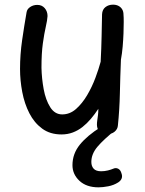

<svg xmlns="http://www.w3.org/2000/svg" viewBox="-20 -565 622 824"><path d="M244 12Q195 12 161 -13Q127 -38 106 -79Q85 -120 75.5 -170Q66 -220 66 -269Q66 -331 75 -393Q84 -455 94 -512Q96 -526 109.5 -535Q123 -544 140 -544Q160 -544 172 -530Q184 -516 184 -496Q183 -478 176.5 -450Q170 -422 164 -379.5Q158 -337 158 -274Q159 -228 167.5 -182Q176 -136 195.5 -105Q215 -74 247 -74Q280 -74 306.5 -97.5Q333 -121 354 -156.5Q375 -192 389.5 -231Q404 -270 412 -300Q415 -357 416 -408Q417 -459 418 -504Q419 -524 432.5 -534.5Q446 -545 465 -545Q478 -545 488 -540Q498 -535 504 -525.5Q510 -516 510 -502Q511 -492 511 -470.5Q511 -449 510 -422Q509 -395 506.5 -365.5Q504 -336 499 -309Q496 -235 494.5 -165Q493 -95 486 -27Q485 -11 472 0Q459 11 439 11Q413 11 404.5 -2Q396 -15 396 -30Q396 -39 397.5 -49Q399 -59 400.5 -71Q402 -83 402 -98Q387 -75 370 -55Q353 -35 334 -20Q315 -5 292.5 3.5Q270 12 244 12ZM403 239Q351 239 321 211Q291 183 291 144Q291 95 322.5 56Q354 17 413 -20H479V-10Q424 34 398 65Q372 96 372 130Q372 148 382 159Q392 170 414 170Q429 170 443 166.5Q457 163 466 159Q477 154 487 159Q497 164 501 178Q506 191 502 201Q498 211 487 218Q468 230 444.5 234.5Q421 239 403 239Z"/></svg>

Font: Playpen Sans Thai
Style: Regular
Weight: 400
Designer: Sirin Gunkloy, Laura Meseguer, Veronika Burian, José Scaglione
Foundry: TypeTogether
Version: Version 2.000